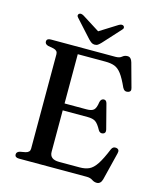

<svg xmlns="http://www.w3.org/2000/svg" viewBox="-130 -978 909 1090"><g transform="rotate(15 324.0 -433.0)"><path d="M57 -681.5Q57 -700 81.5 -700H461Q485 -700 497.2 -710.8Q509.5 -721.5 527 -721.5Q548 -721.5 556 -693L594.5 -553Q601 -532 582 -526.5Q560.5 -520.5 549.5 -542Q526.5 -593 507.8 -617.8Q489 -642.5 467.2 -650.8Q445.5 -659 412.5 -659H250.5V-369.5H379.5Q410 -369.5 422.2 -381.2Q434.5 -393 439 -427Q443 -447 458.5 -449Q475 -451 480 -431L517 -288Q522.5 -267 505.5 -261.5Q488 -256.5 478 -273Q459.5 -307.5 443.5 -318.2Q427.5 -329 397.5 -329H250.5V-85.5Q250.5 -41 306.5 -41H427Q459.5 -41 482.2 -51.5Q505 -62 525.8 -93.2Q546.5 -124.5 572 -186.5Q580 -204.5 598.5 -202Q621 -198.5 614.5 -174L574 -10.5Q566 18.5 543 18.5Q527.5 18.5 514.2 9.2Q501 0 479 0H81.5Q57 0 57 -18.5Q57 -33.5 76 -39L108.5 -45Q133.5 -51 133.5 -72V-628Q133.5 -649 108.5 -655L76 -661Q57 -666.5 57 -681.5ZM365.5 -757.5Q356 -747.5 348.2 -741.8Q340.5 -736 329 -736Q317.5 -736 309.5 -741.8Q301.5 -747.5 291.5 -757.5L199.5 -859Q192.5 -866 193 -872.2Q193.5 -878.5 198 -882Q208 -889.5 225.5 -879.5L328.5 -814.5L432 -879.5Q449.5 -889.5 459.5 -882Q464 -878.5 464.5 -872.2Q465 -866 458 -859Z"/></g></svg>

Font: Fraunces 9pt S000
Style: Regular
Weight: 400
Version: Version 1.000; ttfautohint (v1.8.3)